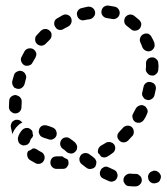

<svg xmlns="http://www.w3.org/2000/svg" viewBox="-20 -584 598 689"><path d="M483 77Q489 71 489 61Q488 57 487 53Q485 49 481 46Q478 43 474 41Q470 40 465 40Q462 40 459 40Q453 40 447 39Q438 39 431 45Q424 51 423 60Q423 65 424 69Q426 73 429 77Q431 80 435 82Q439 84 444 84Q452 85 459 85Q463 85 467 85Q477 84 483 77ZM554 63Q556 59 557 55Q558 50 557 46Q554 37 546 32Q539 27 529 29L528 30Q524 31 520 33Q517 36 514 40Q512 44 511 48Q511 52 512 57Q514 66 522 71Q530 76 539 73H540Q544 72 548 70Q552 67 554 63ZM388 66Q392 65 395 62Q399 58 400 54Q402 50 402 46Q402 41 400 37Q399 33 396 30Q393 27 388 25Q380 21 371 17Q367 15 363 14Q358 14 354 15Q350 17 346 20Q343 23 341 27Q337 35 339 44Q342 53 351 57Q361 62 371 66Q375 68 380 68Q384 68 388 66ZM322 14Q324 10 325 6Q326 1 326 -3Q325 -8 323 -11Q321 -15 317 -18Q310 -24 301 -30Q298 -33 293 -34Q289 -35 285 -35Q280 -34 276 -32Q272 -30 270 -27Q264 -19 265 -10Q266 -1 273 5Q282 12 290 18Q298 24 307 22Q316 21 322 14ZM176 -22Q172 -21 168 -18Q165 -15 163 -11Q161 -7 161 -3Q160 7 166 14Q172 21 181 22Q189 22 197 22Q201 22 204 22Q209 22 213 21Q217 19 220 16Q223 12 225 8Q226 4 226 -1Q226 -4 225 -7Q224 -10 222 -12Q222 -13 221 -13Q213 -16 206 -21Q205 -22 204 -23Q204 -23 204 -23Q203 -23 203 -23Q200 -23 197 -23Q191 -23 185 -23Q180 -23 176 -22ZM97 -51Q95 -50 93 -48Q88 -44 81 -42Q81 -42 81 -42Q81 -42 81 -42Q76 -34 78 -25Q79 -16 87 -10Q97 -4 108 2Q116 6 125 3Q134 0 138 -9Q142 -17 139 -26Q136 -35 127 -39Q119 -43 112 -48Q109 -50 105 -51Q101 -52 97 -51ZM342 -61Q351 -66 359 -71Q362 -74 367 -74Q371 -75 376 -74Q380 -73 384 -71Q387 -68 390 -65Q395 -57 393 -48Q391 -39 383 -34Q374 -27 365 -22Q360 -19 354 -19Q348 -19 343 -22Q342 -23 342 -23Q338 -30 332 -35Q331 -38 331 -41Q331 -44 332 -47Q333 -52 336 -55Q338 -59 342 -61ZM252 -42Q255 -45 256 -49Q257 -54 257 -58Q256 -63 254 -66Q252 -70 249 -73Q240 -81 232 -86Q225 -92 216 -91Q206 -90 201 -83Q195 -75 196 -66Q197 -57 204 -51Q212 -46 220 -38Q227 -33 237 -33Q246 -34 252 -42ZM89 -81Q88 -77 86 -73Q83 -69 80 -66Q76 -64 72 -63Q67 -62 63 -62Q59 -63 55 -65Q51 -68 48 -71Q46 -75 45 -79Q44 -84 44 -88Q46 -98 51 -106Q55 -113 61 -119Q68 -125 78 -125Q87 -124 93 -117Q94 -116 95 -115Q96 -114 96 -113Q96 -110 97 -107Q97 -102 99 -98Q98 -95 96 -91Q94 -88 91 -86Q90 -84 90 -83Q89 -82 89 -81ZM401 -95Q401 -91 403 -87Q405 -83 408 -80Q414 -73 424 -73Q433 -73 440 -80Q447 -87 455 -96Q458 -99 459 -103Q461 -108 460 -112Q460 -117 458 -121Q456 -125 453 -128Q446 -134 436 -133Q427 -132 421 -125Q414 -118 408 -111Q405 -108 403 -104Q401 -100 401 -95ZM182 -96Q185 -105 182 -113Q179 -122 170 -126Q158 -131 147 -134Q138 -136 130 -132Q122 -127 120 -118Q119 -114 119 -109Q120 -105 122 -101Q124 -97 128 -94Q131 -92 136 -90Q143 -88 152 -85Q160 -81 169 -84Q178 -88 182 -96ZM19 -136Q20 -140 22 -144Q24 -148 28 -150Q32 -153 36 -154Q43 -155 49 -153Q56 -150 60 -144Q52 -141 47 -136Q37 -127 31 -117Q27 -110 25 -103Q25 -104 25 -104Q24 -105 24 -105Q21 -116 19 -127Q18 -132 19 -136ZM466 -146Q474 -142 483 -144Q492 -147 497 -155Q503 -164 507 -174Q509 -178 510 -182Q510 -187 509 -191Q507 -195 504 -199Q502 -202 498 -204Q494 -206 489 -207Q485 -207 480 -205Q476 -204 473 -201Q469 -198 467 -194Q463 -186 458 -177Q453 -169 456 -160Q458 -151 466 -146ZM52 -235Q49 -238 45 -240Q41 -242 37 -243Q27 -243 20 -237Q13 -231 13 -222Q12 -211 12 -200Q12 -195 14 -191Q15 -187 19 -184Q22 -181 26 -179Q30 -177 34 -177Q44 -177 50 -183Q57 -190 57 -199Q57 -209 58 -219Q58 -223 57 -227Q55 -232 52 -235ZM493 -237Q495 -233 498 -230Q502 -227 506 -226Q515 -223 523 -228Q531 -232 534 -241Q537 -252 539 -263Q541 -272 536 -280Q531 -287 522 -289Q513 -292 505 -287Q497 -282 495 -272Q493 -263 491 -254Q489 -249 490 -245Q490 -240 493 -237ZM58 -329Q54 -330 49 -330Q45 -329 41 -327Q37 -325 34 -322Q31 -318 30 -314Q27 -304 24 -293Q23 -289 24 -284Q24 -280 27 -276Q29 -272 32 -269Q36 -267 40 -266Q49 -263 57 -268Q65 -273 68 -282Q70 -291 73 -301Q76 -310 71 -318Q67 -326 58 -329ZM510 -320Q516 -313 525 -313Q530 -312 534 -314Q538 -316 541 -319Q545 -322 546 -326Q548 -330 548 -334Q549 -341 549 -347Q549 -352 548 -357Q548 -366 541 -372Q534 -379 525 -378Q516 -378 509 -371Q503 -364 504 -355Q504 -351 504 -347Q504 -341 503 -336Q503 -327 510 -320ZM110 -394Q108 -398 106 -402Q103 -405 99 -408Q91 -412 82 -410Q73 -408 68 -400Q63 -391 58 -381Q53 -373 56 -364Q59 -355 67 -350Q71 -348 75 -348Q80 -348 84 -349Q88 -350 92 -353Q95 -356 97 -360Q102 -368 107 -377Q109 -381 110 -385Q111 -389 110 -394ZM520 -401Q525 -403 528 -406Q531 -409 533 -413Q535 -417 535 -422Q535 -426 534 -430Q530 -441 524 -451Q522 -455 519 -458Q516 -461 512 -463Q507 -464 503 -464Q498 -463 494 -461Q486 -457 483 -448Q480 -440 484 -431Q488 -423 491 -414Q495 -406 503 -402Q512 -398 520 -401ZM159 -473Q156 -476 152 -478Q148 -480 143 -480Q139 -480 135 -479Q131 -477 127 -474Q119 -466 112 -458Q109 -455 107 -451Q106 -446 106 -442Q106 -437 108 -433Q110 -429 113 -426Q120 -420 129 -420Q139 -421 145 -428Q152 -435 158 -441Q165 -448 165 -457Q166 -467 159 -473ZM481 -481Q484 -484 485 -488Q487 -492 487 -497Q487 -501 485 -505Q483 -509 480 -512Q471 -520 462 -527Q458 -530 454 -531Q450 -532 445 -532Q441 -531 437 -529Q433 -526 430 -523Q425 -515 426 -506Q427 -497 435 -491Q442 -486 449 -480Q456 -473 465 -474Q474 -474 481 -481ZM236 -503Q238 -507 237 -511Q237 -516 235 -520Q231 -528 222 -531Q213 -534 204 -529Q195 -524 185 -518Q177 -514 175 -505Q173 -495 178 -488Q182 -480 191 -477Q201 -475 208 -480Q217 -485 225 -489Q229 -491 232 -495Q235 -498 236 -503ZM317 -525Q320 -528 321 -533Q322 -537 321 -542Q319 -551 312 -556Q304 -561 295 -560Q284 -558 273 -555Q264 -553 259 -545Q254 -537 257 -528Q259 -519 267 -514Q275 -509 284 -512Q293 -514 303 -515Q307 -516 311 -519Q315 -521 317 -525ZM409 -533Q411 -542 406 -550Q401 -558 392 -560Q381 -562 369 -564Q360 -565 352 -559Q345 -553 344 -543Q343 -534 349 -527Q355 -520 364 -519Q373 -518 382 -516Q391 -514 399 -519Q407 -524 409 -533Z"/></svg>

Font: FRB American Cursive Guidelines Dashed Extrabold
Style: Bold Italic
Weight: 800
Italic angle: -25°
Version: Version 2.0;Modular Font Editor K font №1